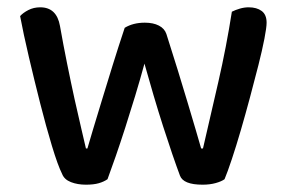

<svg xmlns="http://www.w3.org/2000/svg" viewBox="-20 -498 786 525"><path d="M274 -8Q264 -1 250 3Q236 7 215 7Q192 7 174 0Q156 -7 150 -22Q138 -46 122 -99Q106 -152 90 -215Q74 -278 59 -342Q44 -406 35 -454Q43 -463 57.5 -470.5Q72 -478 90 -478Q135 -478 144 -427Q153 -376 163.5 -324Q174 -272 184 -226.5Q194 -181 202.5 -145.5Q211 -110 215 -92H219Q224 -110 234.5 -144.5Q245 -179 258.5 -223.5Q272 -268 288 -319.5Q304 -371 321 -422Q344 -436 376 -436Q399 -436 414.5 -428Q430 -420 435 -405Q451 -355 466 -306.5Q481 -258 493.5 -216Q506 -174 515.5 -142Q525 -110 530 -92H535Q555 -178 577 -274Q599 -370 614 -466Q624 -471 636 -474.5Q648 -478 660 -478Q682 -478 695.5 -468Q709 -458 709 -436Q709 -423 703 -392Q697 -361 686.5 -319.5Q676 -278 663.5 -231.5Q651 -185 638.5 -142Q626 -99 614 -63Q602 -27 594 -8Q586 -2 570 2.5Q554 7 534 7Q481 7 472 -18Q463 -42 451 -77Q439 -112 426 -152.5Q413 -193 400 -237Q387 -281 375 -324Q363 -280 349.5 -235.5Q336 -191 322.5 -149Q309 -107 296.5 -71Q284 -35 274 -8Z"/></svg>

Font: Baloo 2 Latin Medium
Style: Regular
Weight: 500
Designer: Sarang Kulkarni and Ek Type
Foundry: Ek Type
Version: Version 1.001